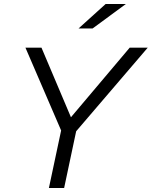

<svg xmlns="http://www.w3.org/2000/svg" viewBox="-20 -938 757 958"><path d="M107 0ZM224 0 285 -287 107 -700H187L334 -353L627 -700H717L360 -283L300 0ZM507 -918H608L442 -796H372Z"/></svg>

Font: Rosa Sans Light
Style: Italic
Weight: 300
Italic angle: -12°
Designer: Pentagram / MCKL
Foundry: Pentagram / MCKL
Version: Version 1.005;September 16, 2019;FontCreator 11.5.0.2425 64-